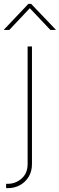

<svg xmlns="http://www.w3.org/2000/svg" viewBox="-61 -770 308 994"><path d="M82 -529.3H104.5V79.1Q104.5 117.7 87.2 145.8Q69.8 173.8 41.5 189Q13.2 204.1 -20.5 204.1H-29.3V181.6H-20.5Q20 181.6 51 154.3Q82 127 82 79.1ZM-12.7 -615.2H-40.5V-616.7L85.9 -750H100.1L227.5 -616.7V-615.2H199.7L93.3 -727.5Z"/></svg>

Font: Inter 24pt Thin
Style: Regular
Weight: 250
Designer: Rasmus Andersson
Foundry: rsms
Version: Version 4.001;git-66647c0bb